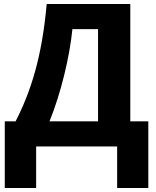

<svg xmlns="http://www.w3.org/2000/svg" viewBox="-20 -734 781 962"><path d="M213.9 -713.9C190.4 -449.2 134.8 -275.4 58.1 -126H3.9V208H161.1V0H566.9V208H723.1V-126H632.8V-713.9ZM471.2 -126H228C285.2 -266.1 329.1 -450.2 342.8 -587.9H471.2Z"/></svg>

Font: Avrile Sans
Style: Bold
Weight: 700
Designer: Monotype Design Team, Google (font), Stefan Peev (BGR Cyrillic), Cristiano Sobral (main changes)
Foundry: The Avrile Sans Project Authors
Version: Version 3.110